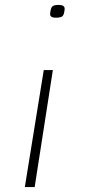

<svg xmlns="http://www.w3.org/2000/svg" viewBox="-20 -564 371 781"><path d="M195 -279 121 197H81L158 -279ZM243 -527Q241 -504 234 -498Q227 -492 207 -492Q182 -492 184 -509Q186 -532 193 -538Q200 -544 219 -544Q244 -544 243 -527Z"/></svg>

Font: Georama ExtraExtended ExtraLight
Style: Italic
Weight: 200
Width: 8
Italic angle: -9°
Designer: Jean-Baptiste Levee
Foundry: Production Type
Version: Version 1.000